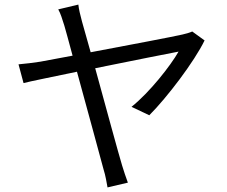

<svg xmlns="http://www.w3.org/2000/svg" viewBox="-20 -779 996 841"><path d="M822.1 -641C811.1 -636 793 -630.7 779.1 -627.8C742.2 -619 541.2 -581 377.1 -550.1L339.1 -685C331 -714.8 325.3 -739 323.2 -758.9L235.1 -737.9C246.1 -718.8 252.1 -696.7 262.1 -665.8C268.1 -646 280.9 -598 297.9 -535.2L157 -508.9C121.8 -503.9 95.2 -500 61.1 -497.2L83.1 -415.1C114 -423.3 208.1 -441.8 317.1 -464.8C363.3 -297.9 420.1 -85.9 433.9 -35.9C442.1 -11 447.1 21 451 41.9L540.1 21C532 -1.1 521 -33 514.9 -54C498.9 -106.9 443.9 -308.9 397 -480.1C561.1 -513.1 733 -547.9 762.1 -552.9C726.9 -490.8 634.9 -373.9 556.1 -311.1L633.9 -274.1C712 -352.3 831 -508.9 876.1 -601.9Z"/></svg>

Font: Karasuma Gothic
Style: Regular
Weight: 400
Designer: Rasmus Andersson, Ryoko Nishizuka
Foundry: Genbu
Version: Version 1.00